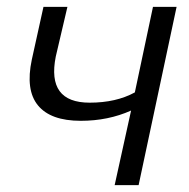

<svg xmlns="http://www.w3.org/2000/svg" viewBox="-20 -541 552 561"><path d="M315 0 363 -218Q296 -188 216 -188Q128 -188 91 -233Q54 -278 73 -367L107 -521H177L143 -376Q116 -241 242 -241Q319 -241 374 -271L427 -521H496L385 0Z"/></svg>

Font: Raleway-v4020
Style: Italic
Weight: 400
Italic angle: -12°
Designer: Matt McInerney, Pablo Impallari, Rodrigo Fuenzalida
Foundry: Matt McInerney, Pablo Impallari, Rodrigo Fuenzalida
Version: Version 4.020;PS 004.020;hotconv 1.0.88;makeotf.lib2.5.64775